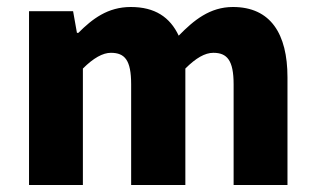

<svg xmlns="http://www.w3.org/2000/svg" viewBox="-20 -529 901 549"><path d="M63 0H217V-333C247 -363 274 -378 297 -378C337 -378 355 -357 355 -288V0H510V-333C540 -363 566 -378 590 -378C629 -378 648 -357 648 -288V0H802V-308C802 -432 754 -509 646 -509C580 -509 534 -471 491 -427C466 -480 423 -509 354 -509C288 -509 244 -475 204 -435H200L189 -497H63Z"/></svg>

Font: Source Sans Pro
Style: Bold
Weight: 700
Designer: Paul D. Hunt
Foundry: Adobe Systems Incorporated
Version: Version 3.006;hotconv 1.0.111;makeotfexe 2.5.65597